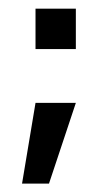

<svg xmlns="http://www.w3.org/2000/svg" viewBox="-20 -489 259 446"><path d="M62.5 -250H156.2L93.8 -62.5H31.2ZM156.2 -375H62.5V-468.8H156.2Z"/></svg>

Font: Michroma
Style: Regular
Weight: 400
Version: Version 1.000